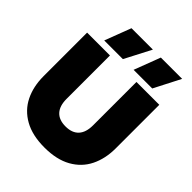

<svg xmlns="http://www.w3.org/2000/svg" viewBox="-253 -1067 1230 1230"><g transform="rotate(45 362.0 -452.5)"><path d="M216 -920H410L317 -741H148ZM482 -920H675L583 -741H414ZM35 -304V-699H242V-306Q242 -242 272.5 -209Q303 -176 362 -176Q421 -176 451.5 -209Q482 -242 482 -306V-699H689V-304Q689 -211 653.5 -139Q618 -67 545 -26Q472 15 362 15Q252 15 179 -26Q106 -67 70.5 -139Q35 -211 35 -304Z"/></g></svg>

Font: Prompt ExtraBold
Style: Regular
Weight: 800
Designer: Katatrad Team
Foundry: CadsonDemak
Version: Version 1.000